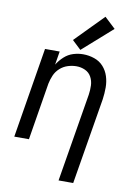

<svg xmlns="http://www.w3.org/2000/svg" viewBox="-104 -840 784 1110"><g transform="rotate(10 288.0 -284.5)"><path d="M320 205H406L490 -301Q495 -336 495 -370.5Q495 -405 485 -436.5Q475 -468 453.5 -492Q432 -516 400 -527Q368 -538 334 -538Q305 -538 276 -529Q247 -520 223.5 -498.5Q200 -477 184 -451L197 -530H111L24 0H110L165 -336Q170 -361 180.5 -385.5Q191 -410 211.5 -428.5Q232 -447 257.5 -455Q283 -463 308 -463Q335 -463 359 -452Q383 -441 395.5 -418Q408 -395 409 -368Q410 -341 406 -314ZM313 -560 487 -714 423 -774 261 -609Z"/></g></svg>

Font: Iosevka Sparkle
Style: Italic
Weight: 400
Italic angle: -9°
Designer: Belleve Invis
Foundry: Belleve Invis
Version: Version 4.5.0; ttfautohint (v1.8.3)